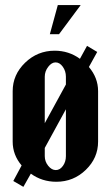

<svg xmlns="http://www.w3.org/2000/svg" viewBox="-20 -704 435 754"><path d="M211.9 -569.8H175.8L207 -684.1H296.9ZM32.2 6.8 64.9 -54.2Q29.8 -95.7 29.8 -147.9V-346.2Q29.8 -410.6 78.6 -457.8Q127.4 -504.9 194.8 -504.9Q250 -504.9 293.9 -473.1L321.8 -523.9L361.8 -500L329.1 -440.9Q365.2 -398.4 365.2 -346.2V-147.9Q365.2 -83.5 316.9 -36.9Q268.6 9.8 201.2 9.8Q145 9.8 101.1 -22L71.8 29.8ZM198.2 -459Q182.6 -459 169.2 -441.4Q155.8 -423.8 155.8 -402.8V-220.2L238.8 -372.1V-402.8Q238.8 -424.8 226.6 -441.9Q214.4 -459 198.2 -459ZM155.8 -123V-90.8Q155.8 -69.8 169.2 -53Q182.6 -36.1 199.2 -36.1Q215.3 -36.1 227.1 -52.5Q238.8 -68.8 238.8 -90.8V-274.9Z"/></svg>

Font: Moniqa Black Paragraph
Style: Regular
Weight: 900
Designer: Rajesh Rajput
Foundry: Rajesh Rajput
Version: Version 1.000